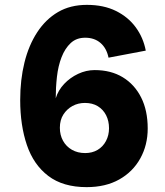

<svg xmlns="http://www.w3.org/2000/svg" viewBox="-20 -762 679 789"><path d="M336 7Q239 7 178.5 -39Q118 -85 90.5 -166Q63 -247 63 -351Q63 -434 80.5 -505Q98 -576 133 -629.5Q168 -683 218.5 -712.5Q269 -742 337 -742Q406 -742 456.5 -717Q507 -692 538 -649.5Q569 -607 579 -554L426 -525Q418 -564 393 -585.5Q368 -607 330 -607Q294 -607 270.5 -585Q247 -563 233 -527Q219 -491 214 -446.5Q209 -402 209 -358Q219 -391 243.5 -417Q268 -443 301 -458.5Q334 -474 369 -474Q436 -474 484.5 -444.5Q533 -415 560 -361.5Q587 -308 587 -234Q587 -166 556.5 -111Q526 -56 470 -24.5Q414 7 336 7ZM330 -133Q359 -133 381 -146Q403 -159 415.5 -182.5Q428 -206 428 -235Q428 -265 416 -288.5Q404 -312 382 -325.5Q360 -339 329 -339Q301 -339 278 -326.5Q255 -314 240.5 -291.5Q226 -269 226 -237Q226 -207 239 -183.5Q252 -160 275.5 -146.5Q299 -133 330 -133Z"/></svg>

Font: Parkinsans Light
Style: Bold
Weight: 700
Version: Version 1.000